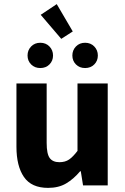

<svg xmlns="http://www.w3.org/2000/svg" viewBox="-20 -902 608 934"><path d="M214 12Q133 12 96.5 -41Q60 -94 60 -188V-496H207V-207Q207 -153 222 -133Q237 -113 269 -113Q297 -113 316 -126Q335 -139 357 -168V-496H504V0H384L373 -69H370Q338 -31 301.5 -9.5Q265 12 214 12ZM278 -713 178 -830 256 -882 334 -749ZM176 -571Q149 -571 131.5 -588.5Q114 -606 114 -632Q114 -658 131.5 -676Q149 -694 176 -694Q203 -694 220.5 -676Q238 -658 238 -632Q238 -606 220.5 -588.5Q203 -571 176 -571ZM394 -571Q367 -571 349.5 -588.5Q332 -606 332 -632Q332 -658 349.5 -676Q367 -694 394 -694Q421 -694 438.5 -676Q456 -658 456 -632Q456 -606 438.5 -588.5Q421 -571 394 -571Z"/></svg>

Font: hySource Sans Pro
Style: Bold
Weight: 700
Designer: Paul D. Hunt
Foundry: Adobe Systems Incorporated
Version: Version 2.021;PS 2.000;hotconv 1.0.86;makeotf.lib2.5.63406